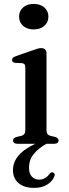

<svg xmlns="http://www.w3.org/2000/svg" viewBox="-20 -716 342 956"><path d="M203 -19.5 213.5 -1.5Q171 22.5 147.8 51Q124.5 79.5 124.5 118.5Q124.5 148.5 138.8 163.5Q153 178.5 175 178.5Q190.5 178.5 204 170.8Q217.5 163 226.5 150Q230.5 145 234.2 143Q238 141 243 142.5Q247.5 143.5 251 148.5Q254.5 153.5 250.5 162Q243 184.5 216.8 202Q190.5 219.5 150 219.5Q100.5 219.5 72.5 195.8Q44.5 172 44.5 131Q44.5 99.5 61.8 72.5Q79 45.5 114.5 22.5Q150 -0.5 203 -19.5ZM211.5 -450.5V-69Q211.5 -55.5 216.5 -48.8Q221.5 -42 231.5 -39.5L254 -34.5Q263 -32 267.2 -27.5Q271.5 -23 271.5 -16.5Q271.5 -9 266 -4.5Q260.5 0 248.5 0H67.5Q56 0 50.5 -4.5Q45 -9 45 -16.5Q45 -23 49.2 -27.2Q53.5 -31.5 62 -34L86 -39.5Q96 -42 101 -48.8Q106 -55.5 106 -69V-379Q106 -390.5 102.2 -395.5Q98.5 -400.5 89.5 -401.5L56 -403Q47 -404.5 43.5 -408Q40 -411.5 40 -417.5Q40 -424 44.2 -428.2Q48.5 -432.5 59.5 -436.5L142.5 -465.5Q158.5 -471.5 168.5 -474Q178.5 -476.5 185 -476.5Q198.5 -476.5 205 -469.5Q211.5 -462.5 211.5 -450.5ZM147.5 -569.5Q115 -569.5 95 -587.2Q75 -605 75 -633.5Q75 -661.5 95 -679Q115 -696.5 147.5 -696.5Q180.5 -696.5 200.8 -678.8Q221 -661 221 -633.5Q221 -605 200.8 -587.2Q180.5 -569.5 147.5 -569.5Z"/></svg>

Font: Fraunces 12pt
Style: Regular
Weight: 400
Version: Version 1.000;[b76b70a41]